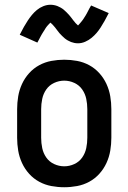

<svg xmlns="http://www.w3.org/2000/svg" viewBox="-20 -779 540 807"><path d="M250 8Q223 8 196 3Q169 -2 145 -15Q121 -28 102.5 -48.5Q84 -69 72.5 -94Q61 -119 56.5 -146Q52 -173 52 -200V-320Q52 -347 56.5 -374Q61 -401 72.5 -426Q84 -451 102.5 -471.5Q121 -492 145 -505Q169 -518 196 -523Q223 -528 250 -528Q277 -528 304 -523Q331 -518 355 -505Q379 -492 397.5 -471.5Q416 -451 427.5 -426Q439 -401 443.5 -374Q448 -347 448 -320V-200Q448 -173 443.5 -146Q439 -119 427.5 -94Q416 -69 397.5 -48.5Q379 -28 355 -15Q331 -2 304 3Q277 8 250 8ZM250 -80Q272 -80 292.5 -89.5Q313 -99 325.5 -117Q338 -135 342.5 -156.5Q347 -178 347 -200V-320Q347 -342 342.5 -363.5Q338 -385 325.5 -403Q313 -421 292.5 -430.5Q272 -440 250 -440Q228 -440 207.5 -430.5Q187 -421 174.5 -403Q162 -385 157.5 -363.5Q153 -342 153 -320V-200Q153 -178 157.5 -156.5Q162 -135 174.5 -117Q187 -99 207.5 -89.5Q228 -80 250 -80ZM308 -597Q300 -597 292.5 -598.5Q285 -600 278.5 -602.5Q272 -605 265 -609Q258 -613 252.5 -617.5Q247 -622 241 -628Q235 -634 230 -639.5Q225 -645 221 -651Q217 -657 211.5 -663.5Q206 -670 201.5 -675Q197 -680 192 -684Q190 -682 186 -678Q182 -674 180 -671.5Q178 -669 175.5 -666Q173 -663 171 -659.5Q169 -656 166.5 -652Q164 -648 161 -643.5Q158 -639 155.5 -634.5Q153 -630 150 -624.5Q147 -619 144 -613Q141 -607 137 -600L63 -633Q72 -651 80.5 -666Q89 -681 97 -693Q105 -705 114 -716Q123 -727 135 -737Q147 -747 162 -753Q177 -759 192 -759Q200 -759 207.5 -757.5Q215 -756 221.5 -753.5Q228 -751 235 -747Q242 -743 247.5 -738.5Q253 -734 259 -728Q265 -722 270 -716.5Q275 -711 279 -705.5Q283 -700 288.5 -693Q294 -686 298 -681.5Q302 -677 308 -672Q310 -674 314 -678.5Q318 -683 320 -685.5Q322 -688 324.5 -691Q327 -694 329 -697Q331 -700 333.5 -704Q336 -708 339 -712.5Q342 -717 344.5 -722Q347 -727 350 -732.5Q353 -738 356 -744Q359 -750 363 -756L437 -724Q428 -706 419.5 -691Q411 -676 403 -663.5Q395 -651 386 -640.5Q377 -630 365 -620Q353 -610 338 -603.5Q323 -597 308 -597Z"/></svg>

Font: Iosevka SS18 Semibold
Style: Regular
Weight: 600
Monospace: yes
Designer: Belleve Invis
Foundry: Belleve Invis
Version: Version 25.1.1; ttfautohint (v1.8.4)